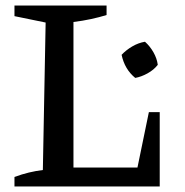

<svg xmlns="http://www.w3.org/2000/svg" viewBox="-20 -670 665 690"><path d="M515 -267H554V0H32V-34Q59 -44 84 -50Q109 -56 134 -59L144 -589L32 -612V-650H363V-616Q337 -608 307 -601.5Q277 -595 244 -591V-68H474ZM466 -390Q428 -421 417 -473Q433 -490 455 -503Q477 -516 501 -520Q519 -504 531.5 -482Q544 -460 547 -437Q533 -419 510.5 -406.5Q488 -394 466 -390Z"/></svg>

Font: Piazzolla SC Medium
Style: Regular
Weight: 500
Designer: Juan Pablo del Peral
Foundry: Huerta Tipografica
Version: Version 1.330